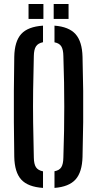

<svg xmlns="http://www.w3.org/2000/svg" viewBox="-20 -935 487 962"><path d="M195.5 6.5Q120 1.5 86.5 -35.2Q53 -72 51.5 -149.5Q50 -244 49.5 -323Q49 -402 49.5 -480.2Q50 -558.5 51.5 -650.5Q53 -728 86.5 -764.8Q120 -801.5 195.5 -806.5V-723.5Q170.5 -718.5 160.2 -702.5Q150 -686.5 149.5 -654.5Q147 -561 146 -481.8Q145 -402.5 146 -322.5Q147 -242.5 149.5 -145.5Q150 -113 160.2 -97.2Q170.5 -81.5 195.5 -76.5ZM253 6.5V-77Q277.5 -81.5 287.2 -97.2Q297 -113 297.5 -145.5Q300 -217 301 -279Q302 -341 302 -400Q302 -459 301 -521Q300 -583 297.5 -654.5Q297 -686.5 287.2 -702.5Q277.5 -718.5 253 -723V-806.5Q325.5 -801 358.5 -764Q391.5 -727 393.5 -650.5Q396 -558.5 396.8 -480Q397.5 -401.5 396.8 -322.5Q396 -243.5 393.5 -149.5Q391.5 -72.5 358.5 -35.8Q325.5 1 253 6.5ZM249 -840V-915H323.5V-840ZM123 -840V-915H197.5V-840Z"/></svg>

Font: Big Shoulders Stencil Text SemiBold
Style: Regular
Weight: 600
Designer: Patric King
Foundry: XO Type Co
Version: Version 1.000